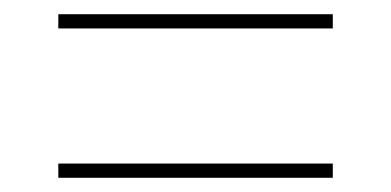

<svg xmlns="http://www.w3.org/2000/svg" viewBox="-20 -492 550 270"><path d="M62 -452V-472H448V-452ZM62 -242V-262H448V-242Z"/></svg>

Font: Noto Serif Display SemiCondensed ExtraBold
Style: Regular
Weight: 800
Width: 4
Designer: Monotype Design Team
Foundry: Monotype Imaging Inc.
Version: Version 2.009